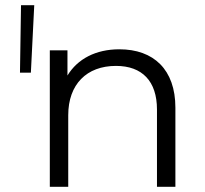

<svg xmlns="http://www.w3.org/2000/svg" viewBox="-20 -720 790 740"><path d="M172 -526V0H243V-276C243 -395 314 -466 427 -466C528 -466 585 -407 585 -298V0H656V-305C656 -452 572 -530 440 -530C349 -530 279 -493 240 -429V-526ZM57 -440H99L112 -700H61Z"/></svg>

Font: Malon Grotesk
Style: Regular
Weight: 400
Designer: Julieta Ulanovsky
Foundry: Julieta Ulanovsky
Version: Version 7.200